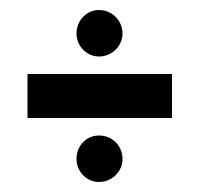

<svg xmlns="http://www.w3.org/2000/svg" viewBox="-20 -425 399 384"><path d="M178 -154C153 -154 133 -134 133 -107C133 -82 153 -61 178 -61C204 -61 225 -82 225 -107C225 -134 204 -154 178 -154ZM35 -277V-189H324V-277ZM178 -405C153 -405 133 -384 133 -358C133 -333 153 -312 178 -312C204 -312 225 -333 225 -358C225 -384 204 -405 178 -405Z"/></svg>

Font: Hussar Tani
Style: Bold
Weight: 700
Foundry: Cannot Into Space Fonts
Version: Version 0.92